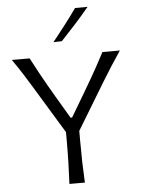

<svg xmlns="http://www.w3.org/2000/svg" viewBox="-64 -1062 813 1111"><g transform="rotate(-5 342.0 -506.0)"><path d="M293.5 0Q296.4 -62.5 298.1 -120.1Q299.8 -177.7 299.8 -246.6V-300.3L137.2 -567.9Q111.3 -610.8 85.7 -651.4Q60.1 -691.9 23.9 -743.7H127.4Q154.8 -691.9 174.8 -655Q194.8 -618.2 213.9 -585Q232.9 -551.8 256.3 -511.7L333.5 -381.3H342.3L417.5 -507.8Q442.4 -549.8 462.2 -584Q481.9 -618.2 502.7 -655.3Q523.4 -692.4 550.3 -743.7H651.4Q621.1 -699.2 593 -655Q564.9 -610.8 539.1 -568.4L377 -300.8V-246.6Q377 -177.7 378.4 -120.1Q379.9 -62.5 383.3 0ZM272.9 -825.2Q310.1 -871.6 345.7 -918Q381.3 -964.4 414.6 -1011.2L487.3 -1011.7Q448.2 -964.4 406.7 -918.5Q365.2 -872.6 321.8 -826.7Z"/></g></svg>

Font: Pinar Regular
Style: Regular
Weight: 400
Designer: Amin Abedi
Version: Version 3.000